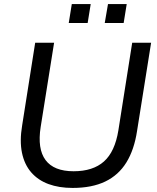

<svg xmlns="http://www.w3.org/2000/svg" viewBox="-20 -915 770 944"><path d="M337 9Q270 9 218.5 -10Q167 -29 133.5 -67.5Q100 -106 88 -164Q76 -222 89 -299L153 -705H246L180 -291Q163 -183 204 -128Q245 -73 342 -73Q437 -73 491 -121Q545 -169 562 -274L630 -705H723L654 -272Q640 -179 601.5 -116.5Q563 -54 497.5 -22.5Q432 9 337 9ZM495 -802 511 -895H603L588 -802ZM318 -802 333 -895H426L411 -802Z"/></svg>

Font: Nunito Sans 12pt Medium
Style: Italic
Weight: 500
Italic angle: -9°
Designer: Vernon Adams
Foundry: Vernon Adams
Version: Version 3.101;gftools[0.9.27]